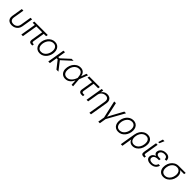

<svg xmlns="http://www.w3.org/2000/svg" viewBox="621 -2995 5458 5458"><g transform="rotate(45 3350.0 -265.5)"><path d="M231.4 9.3Q168.9 9.3 126 -15.4Q83 -40 64.5 -85Q45.9 -129.9 56.2 -191.4L110.8 -522.5H174.3L120.1 -193.8Q112.8 -148.4 125 -116.2Q137.2 -84 166.5 -66.9Q195.8 -49.8 240.2 -49.8Q284.7 -49.8 319.6 -66.9Q354.5 -84 377.4 -116.2Q400.4 -148.4 407.7 -193.8L461.9 -522.5H525.4L470.7 -191.4Q460.9 -129.9 428 -85Q395 -40 344.7 -15.4Q294.4 9.3 231.4 9.3Z M1027.3 0.5Q968.8 1.5 943.8 -25.6Q918.9 -52.7 927.7 -106.9L993.7 -504.4H1057.1L992.7 -114.7Q987.3 -81.1 998.3 -67.9Q1009.3 -54.7 1042 -55.2Q1048.3 -55.7 1052.5 -55.7Q1056.6 -55.7 1061.5 -56.2L1055.7 -1Q1048.8 -0.5 1042 0Q1035.2 0.5 1027.3 0.5ZM613.8 0 697.3 -504.4H760.7L677.2 0ZM604.5 -464.8 614.3 -522.5H1153.8L1144 -464.8Z M1356.4 10.7Q1294.4 10.7 1249.8 -16.4Q1205.1 -43.5 1180.9 -91.8Q1156.7 -140.1 1156.7 -204.1Q1156.7 -266.1 1176.8 -324.7Q1196.8 -383.3 1234.1 -430.2Q1271.5 -477.1 1323.5 -504.6Q1375.5 -532.2 1439 -532.2Q1501 -532.2 1545.7 -505.1Q1590.3 -478 1614.3 -429.2Q1638.2 -380.4 1638.2 -316.4Q1638.2 -253.9 1618.2 -195.3Q1598.1 -136.7 1560.8 -90.3Q1523.4 -43.9 1471.7 -16.6Q1419.9 10.7 1356.4 10.7ZM1357.9 -47.4Q1409.2 -47.4 1449.2 -70.8Q1489.3 -94.2 1517.3 -133.3Q1545.4 -172.4 1560.1 -220.2Q1574.7 -268.1 1574.7 -316.9Q1574.7 -364.7 1559.1 -399.9Q1543.5 -435.1 1512.7 -454.6Q1481.9 -474.1 1437.5 -474.1Q1387.2 -474.1 1347.2 -450.9Q1307.1 -427.7 1278.8 -388.7Q1250.5 -349.6 1235.4 -301.5Q1220.2 -253.4 1220.2 -203.6Q1220.2 -132.3 1255.6 -89.8Q1291 -47.4 1357.9 -47.4Z M1847.2 -522.5 1760.7 0H1697.3L1783.7 -522.5ZM2191.9 -522.5 1874.5 -232.9H1772L1781.7 -290.5H1859.4L2112.3 -522.5ZM2024.4 0 1837.9 -237.8 1882.8 -285.6 2104.5 0Z M2385.7 10.7Q2315.9 10.7 2267.8 -24.2Q2219.7 -59.1 2199.7 -120.1Q2179.7 -181.2 2192.9 -260.3Q2206.1 -339.8 2245.4 -401.1Q2284.7 -462.4 2343 -497.1Q2401.4 -531.7 2471.2 -531.7Q2514.2 -531.7 2547.1 -518.1Q2580.1 -504.4 2602.8 -479.2Q2625.5 -454.1 2638.7 -419.7Q2651.9 -385.3 2656.2 -343.3H2678.2L2672.9 -263.7L2694.3 0H2634.3L2616.7 -272Q2613.8 -317.9 2604.2 -355.2Q2594.7 -392.6 2577.4 -418.9Q2560.1 -445.3 2533.2 -459.5Q2506.3 -473.6 2468.3 -473.6Q2416 -473.6 2372.1 -447Q2328.1 -420.4 2297.9 -372.3Q2267.6 -324.2 2256.8 -259.8Q2246.6 -196.3 2258.5 -148.4Q2270.5 -100.6 2303.7 -74Q2336.9 -47.4 2389.2 -47.4Q2427.7 -47.4 2461.2 -61.8Q2494.6 -76.2 2522.9 -102.8Q2551.3 -129.4 2574 -166.5Q2596.7 -203.6 2613.3 -248.5L2712.9 -522.5H2773.4L2672.4 -259.8L2651.4 -177.7H2629.9Q2611.3 -136.7 2587.2 -102.3Q2563 -67.9 2532.7 -42.5Q2502.4 -17.1 2465.8 -3.2Q2429.2 10.7 2385.7 10.7Z M3040 1Q2979 2 2952.1 -27.3Q2925.3 -56.6 2934.6 -113.3L2992.7 -464.4H2811L2820.8 -522.5H3247.1L3237.3 -464.4H3056.2L2999 -118.7Q2993.2 -84.5 3005.9 -69.3Q3018.6 -54.2 3053.7 -54.7Q3064 -54.7 3075 -55.2Q3085.9 -55.7 3096.2 -56.2L3090.3 -0.5Q3078.6 0 3065.9 0.5Q3053.2 1 3040 1Z M3352.5 -319.3 3299.8 0H3236.3L3322.8 -522.5H3384.8L3364.3 -398.9H3348.6Q3371.1 -444.3 3401.6 -473.6Q3432.1 -502.9 3468.8 -517.1Q3505.4 -531.2 3546.4 -531.2Q3600.1 -531.2 3639.9 -508.1Q3679.7 -484.9 3698.2 -440.7Q3716.8 -396.5 3706.1 -331.5L3617.2 204.1H3553.7L3641.6 -327.6Q3653.3 -396.5 3625 -434.3Q3596.7 -472.2 3533.7 -472.2Q3491.2 -472.2 3453.1 -454.8Q3415 -437.5 3387.9 -403.3Q3360.8 -369.1 3352.5 -319.3Z M3944.8 9.3 3824.7 -522.5H3893.6L3963.9 -201.2Q3972.2 -162.1 3979.2 -122.8Q3986.3 -83.5 3993.2 -44.9H3976.1Q3996.1 -83.5 4016.1 -122.8Q4036.1 -162.1 4057.1 -201.2L4232.9 -522.5H4300.8L4004.4 9.3ZM3911.1 204.1 3945.3 -3.9H4008.8L3974.6 204.1Z M4511.2 10.7Q4449.2 10.7 4404.5 -16.4Q4359.9 -43.5 4335.7 -91.8Q4311.5 -140.1 4311.5 -204.1Q4311.5 -266.1 4331.5 -324.7Q4351.6 -383.3 4388.9 -430.2Q4426.3 -477.1 4478.3 -504.6Q4530.3 -532.2 4593.8 -532.2Q4655.8 -532.2 4700.4 -505.1Q4745.1 -478 4769 -429.2Q4793 -380.4 4793 -316.4Q4793 -253.9 4772.9 -195.3Q4752.9 -136.7 4715.6 -90.3Q4678.2 -43.9 4626.5 -16.6Q4574.7 10.7 4511.2 10.7ZM4512.7 -47.4Q4564 -47.4 4604 -70.8Q4644 -94.2 4672.1 -133.3Q4700.2 -172.4 4714.8 -220.2Q4729.5 -268.1 4729.5 -316.9Q4729.5 -364.7 4713.9 -399.9Q4698.2 -435.1 4667.5 -454.6Q4636.7 -474.1 4592.3 -474.1Q4542 -474.1 4502 -450.9Q4461.9 -427.7 4433.6 -388.7Q4405.3 -349.6 4390.1 -301.5Q4375 -253.4 4375 -203.6Q4375 -132.3 4410.4 -89.8Q4445.8 -47.4 4512.7 -47.4Z M4817.9 204.1 4895 -261.7Q4908.7 -343.3 4947.5 -403.6Q4986.3 -463.9 5043.9 -497.6Q5101.6 -531.2 5170.4 -531.2Q5239.7 -531.2 5286.1 -497.8Q5332.5 -464.4 5351.6 -403.8Q5370.6 -343.3 5356.9 -261.7Q5343.8 -180.7 5305.2 -119.4Q5266.6 -58.1 5210.4 -24.2Q5154.3 9.8 5087.9 9.8Q5046.4 9.8 5014.9 -4.4Q4983.4 -18.6 4963.1 -43Q4942.9 -67.4 4933.1 -98.6H4931.2L4881.8 204.1ZM5085.4 -48.3Q5137.2 -48.3 5180.2 -74.7Q5223.1 -101.1 5252.7 -148.9Q5282.2 -196.8 5293 -261.2Q5303.7 -325.7 5292 -373.5Q5280.3 -421.4 5248 -447.5Q5215.8 -473.6 5164.6 -473.6Q5112.3 -473.6 5068.6 -446.8Q5024.9 -419.9 4995.1 -372.3Q4965.3 -324.7 4954.6 -261.2Q4944.3 -196.8 4956.3 -148.9Q4968.3 -101.1 5001.2 -74.7Q5034.2 -48.3 5085.4 -48.3Z M5536.6 0.5Q5476.1 1.5 5452.1 -24.2Q5428.2 -49.8 5437.5 -106.9L5506.3 -522.5H5570.3L5502.4 -114.7Q5496.6 -79.6 5506.8 -67.1Q5517.1 -54.7 5549.8 -55.7Q5554.7 -55.7 5559.6 -55.7Q5564.5 -55.7 5568.4 -56.2L5562 -1Q5556.6 -0.5 5550 0Q5543.5 0.5 5536.6 0.5ZM5526.9 -590.3 5569.8 -734.9H5634.8L5572.8 -590.3Z M5812.5 10.3Q5754.9 10.3 5713.4 -8.3Q5671.9 -26.9 5652.3 -61.3Q5632.8 -95.7 5640.6 -142.1Q5646 -175.3 5663.6 -200.9Q5681.2 -226.6 5710 -244.4Q5738.8 -262.2 5777.8 -271.5Q5816.9 -280.8 5865.2 -280.8H5914.6L5908.2 -241.7H5856.9Q5816.9 -241.7 5784.4 -231Q5752 -220.2 5731.7 -199Q5711.4 -177.7 5705.6 -146Q5698.2 -100.6 5730 -73.2Q5761.7 -45.9 5823.2 -45.9Q5864.7 -45.9 5895.5 -58.8Q5926.3 -71.8 5946 -95.9Q5965.8 -120.1 5975.6 -154.3L6037.6 -150.9Q6024.4 -99.1 5992.9 -63.2Q5961.4 -27.3 5915.3 -8.5Q5869.1 10.3 5812.5 10.3ZM5863.8 -253.9Q5815.4 -253.9 5780.5 -262.5Q5745.6 -271 5724.1 -287.1Q5702.6 -303.2 5694.6 -327.1Q5686.5 -351.1 5691.4 -381.8Q5699.2 -426.8 5728.3 -460.4Q5757.3 -494.1 5803 -512.9Q5848.6 -531.7 5905.3 -531.7Q5960.9 -531.7 5997.8 -512.9Q6034.7 -494.1 6052 -460Q6069.3 -425.8 6066.4 -378.9L6004.4 -375Q6006.8 -422.4 5979.5 -449.2Q5952.1 -476.1 5896 -476.1Q5839.4 -476.1 5800.5 -449.7Q5761.7 -423.3 5755.4 -381.8Q5749 -343.3 5777.3 -320.1Q5805.7 -296.9 5870.1 -296.9H5917.5L5910.2 -253.9Z M6327.1 10.7Q6256.8 10.7 6209.2 -23.7Q6161.6 -58.1 6141.8 -118.4Q6122.1 -178.7 6134.8 -256.8Q6147.9 -335 6187.7 -394.8Q6227.5 -454.6 6286.4 -488.5Q6345.2 -522.5 6415.5 -522.5H6700.2L6690.9 -466.8H6488.3L6408.7 -464.4Q6356 -464.4 6312 -438.2Q6268.1 -412.1 6238.8 -365.2Q6209.5 -318.4 6199.2 -256.8Q6189 -195.8 6201.2 -148.4Q6213.4 -101.1 6246.8 -74.2Q6280.3 -47.4 6333.5 -47.4Q6386.7 -47.4 6430.7 -74.2Q6474.6 -101.1 6503.9 -148.4Q6533.2 -195.8 6543.5 -256.8Q6553.7 -318.4 6541.3 -365Q6528.8 -411.6 6495.4 -438Q6461.9 -464.4 6408.7 -464.4L6411.1 -496.6Q6460.9 -496.6 6501.5 -480.5Q6542 -464.4 6568.8 -433.3Q6595.7 -402.3 6606.2 -356.9Q6616.7 -311.5 6606.9 -252.9Q6594.2 -176.8 6554.4 -117.2Q6514.6 -57.6 6456.1 -23.4Q6397.5 10.7 6327.1 10.7Z"/></g></svg>

Font: Inter 28pt Light
Style: Italic
Weight: 300
Italic angle: -9.3988°
Designer: Rasmus Andersson
Foundry: rsms
Version: Version 4.001;git-66647c0bb